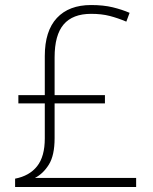

<svg xmlns="http://www.w3.org/2000/svg" viewBox="-20 -743 610 763"><path d="M342 -723Q391 -723 428 -714Q465 -705 495 -692L482 -657Q449 -671 416.5 -679.5Q384 -688 342 -688Q269 -688 233 -646Q197 -604 197 -515V-365H397V-332H197V-194Q197 -126 174.5 -89.5Q152 -53 119 -36H521V0H40V-33Q97 -44 127.5 -82.5Q158 -121 158 -193V-332H53V-365H158V-520Q158 -620 206 -671.5Q254 -723 342 -723Z"/></svg>

Font: Noto Sans Gujarati UI ExtraLight
Style: Regular
Weight: 200
Designer: Jelle Bosma - Monotype Design Team, Universal Thirst
Foundry: Monotype Imaging Inc.
Version: Version 2.106; ttfautohint (v1.8.4.7-5d5b)